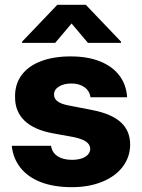

<svg xmlns="http://www.w3.org/2000/svg" viewBox="-20 -773 593 803"><path d="M278.3 -423.8Q247.1 -423.8 226.3 -410.9Q205.6 -397.9 206.1 -377.9Q204.6 -343.8 266.6 -332L367.2 -312.5Q446.3 -296.9 485.1 -261.7Q523.9 -226.6 524.4 -168.9Q523.9 -115.7 492.9 -75.2Q461.9 -34.7 406.7 -12.5Q351.6 9.8 280.3 9.8Q205.6 9.8 151.1 -11.2Q96.7 -32.2 65.7 -71.3Q34.7 -110.4 29.3 -163.1H193.4Q197.8 -134.8 220.9 -119.6Q244.1 -104.5 281.2 -104.5Q315.4 -104.5 336.2 -116.9Q356.9 -129.4 357.4 -151.4Q356.4 -168.9 340.3 -180.4Q324.2 -191.9 290 -199.2L199.2 -215.8Q121.1 -230.5 81.5 -269.3Q42 -308.1 43 -369.1Q42.5 -421.4 70.6 -459.2Q98.6 -497.1 151.4 -517.1Q204.1 -537.1 275.4 -537.1Q346.2 -537.1 398.2 -516.4Q450.2 -495.6 479.2 -457.3Q508.3 -418.9 511.7 -366.2H358.4Q355 -392.6 333.3 -408.2Q311.5 -423.8 278.3 -423.8ZM279.3 -674.8 210.9 -593.8H72.3V-598.6L219.7 -752.9H338.9L486.3 -598.6V-593.8H347.7Z"/></svg>

Font: Pretendard JP ExtraBold
Style: Regular
Weight: 800
Designer: Base glyphs from Inter by Rasmus Andersson; Hangeul glyphs from Noto Sans CJK(Source Han Sans) by Jang Soo-young and Kan
Foundry: Kil Hyung-jin
Version: Version 1.309